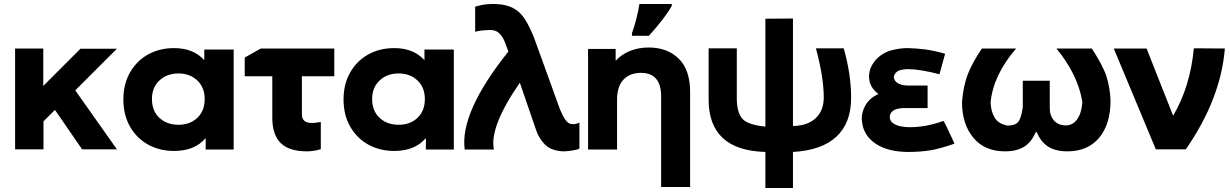

<svg xmlns="http://www.w3.org/2000/svg" viewBox="-20 -742 6113 954"><path d="M253 -196 196 -139V0H55V-501H195V-315L380 -500H561L354 -293L561 0H388Z M1141 -496V1H1002V-56Q948 8 845 8Q773 8 716 -23.5Q659 -55 626 -113Q593 -171 593 -248Q593 -324 626 -382Q659 -440 716 -471.5Q773 -503 845 -503Q941 -503 995 -443V-496ZM997 -250Q997 -307 960.5 -342Q924 -377 867 -377Q809 -377 772 -342Q735 -307 735 -250Q735 -191 772 -156.5Q809 -122 867 -122Q924 -122 960.5 -156.5Q997 -191 997 -250Z M1641 -501V-363H1480V-171Q1482 -124 1547 -132L1574 -136V-1Q1548 8 1510 10Q1418 11 1375.5 -30.5Q1333 -72 1333 -156V-363H1196V-456L1276 -501Z M2235 -496V1H2096V-56Q2042 8 1939 8Q1867 8 1810 -23.5Q1753 -55 1720 -113Q1687 -171 1687 -248Q1687 -324 1720 -382Q1753 -440 1810 -471.5Q1867 -503 1939 -503Q2035 -503 2089 -443V-496ZM2091 -250Q2091 -307 2054.5 -342Q2018 -377 1961 -377Q1903 -377 1866 -342Q1829 -307 1829 -250Q1829 -191 1866 -156.5Q1903 -122 1961 -122Q2018 -122 2054.5 -156.5Q2091 -191 2091 -250Z M2289 1Q2264 -183 2506 -486L2490 -529Q2479 -560 2458.5 -578.5Q2438 -597 2396 -592Q2366 -591 2341 -584V-709Q2382 -721 2417 -722Q2470 -724 2508.5 -711Q2547 -698 2574 -666Q2601 -634 2632 -559L2763 -197Q2790 -133 2813 -127Q2836 -121 2859 -133V-4Q2849 2 2822.5 6Q2796 10 2778 10Q2718 7 2688 -23.5Q2658 -54 2644 -95L2563 -331Q2411 -112 2434 1Z M3409 -285V187H3265V-263Q3265 -322 3239.5 -351Q3214 -380 3165 -380Q3110 -380 3078 -346.5Q3046 -313 3046 -246V1H2902V-499H3039V-440Q3068 -472 3110.5 -489Q3153 -506 3203 -506Q3296 -506 3352.5 -450.5Q3409 -395 3409 -285ZM3120 -577Q3129 -600 3141 -645.5Q3153 -691 3157 -722H3318V-713Q3283 -651 3204 -564H3120Z M3920 -650V-116Q3992 -117 4032.5 -154.5Q4073 -192 4073 -257Q4073 -359 4034 -502H4172Q4209 -374 4209 -256Q4209 -131 4136 -63Q4063 5 3920 13V192H3783V13Q3641 9 3571 -56.5Q3501 -122 3501 -246V-502H3641V-243Q3644 -175 3672.5 -148Q3701 -121 3783 -113V-649Z M4445 -391Q4424 -380 4421 -359Q4423 -340 4439.5 -329.5Q4456 -319 4486 -317H4589V-205H4464Q4428 -202 4414.5 -189.5Q4401 -177 4401 -161Q4401 -138 4425.5 -124.5Q4450 -111 4497 -110Q4579 -109 4667 -141Q4671 -142 4723 -28H4721Q4720 -27 4719 -27Q4650 -3 4602 5Q4552 13 4494 13Q4392 13 4331 -28Q4270 -69 4263 -138Q4257 -184 4287 -230Q4305 -252 4319.5 -261Q4334 -270 4345 -275Q4314 -297 4303 -329Q4292 -366 4306 -404Q4332 -465 4401 -490Q4453 -504 4492.5 -503Q4532 -502 4576 -496.5Q4620 -491 4676 -475L4648 -373Q4603 -385 4563.5 -391.5Q4524 -398 4496 -398.5Q4468 -399 4445 -391Z M5284 10Q5225 10 5188 -13.5Q5151 -37 5132 -85H5126Q5105 -35 5068 -12.5Q5031 10 4974 10Q4872 10 4816 -58Q4760 -126 4760 -234Q4766 -316 4790 -376Q4814 -436 4859 -501H5029Q4915 -369 4902 -233Q4904 -186 4923 -156Q4942 -126 4986 -118Q5023 -118 5038.5 -135.5Q5054 -153 5062 -209V-341H5196V-209Q5195 -170 5215.5 -145Q5236 -120 5273 -119Q5311 -118 5333 -150.5Q5355 -183 5358 -236Q5335 -373 5229 -501H5405Q5460 -417 5477.5 -363Q5495 -309 5498 -243Q5498 -125 5441.5 -57.5Q5385 10 5284 10Z M6066 -501Q6046 -251 5872 0H5723L5514 -501H5677L5809 -167Q5894 -311 5912 -502Z"/></svg>

Font: Montserrat GRBold
Style: Regular
Weight: 700
Designer: Julieta Ulanovsky
Foundry: Julieta Ulanovsky
Version: Version 1.00 May 29, 2023, initial release